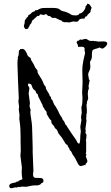

<svg xmlns="http://www.w3.org/2000/svg" viewBox="-20 -964 592 1024"><path d="M96.7 -71.3 88.9 -132.8 90.8 -162.1 89.8 -208V-236.3Q89.8 -283.2 85 -314.5L83 -329.1L84 -350.6L80.1 -380.9L82 -394.5L78.1 -421.9L80.1 -441.4L76.2 -530.3L73.2 -616.2Q73.2 -624 73.2 -631.8Q73.2 -639.6 74.2 -648.4Q76.2 -650.4 76.2 -652.3L74.2 -656.2Q74.2 -658.2 75.7 -660.6Q77.1 -663.1 78.6 -668Q80.1 -672.9 80.1 -680.7Q80.1 -688.5 82 -696.3Q87.9 -696.3 86.9 -702.1Q89.8 -703.1 99.6 -703.1Q115.2 -703.1 127.9 -667Q130.9 -663.1 135.3 -660.2Q139.6 -657.2 143.6 -654.3Q144.5 -643.6 150.4 -636.7Q160.2 -622.1 168 -603.5L178.7 -589.8Q180.7 -586.9 180.2 -583Q179.7 -579.1 182.1 -573.7Q184.6 -568.4 191.4 -558.1Q198.2 -547.9 202.1 -541Q206.1 -534.2 209 -527.3Q213.9 -510.7 218.8 -507.8Q224.6 -501 224.6 -496.6Q224.6 -492.2 227.1 -486.8Q229.5 -481.4 234.4 -474.6Q239.3 -467.8 241.7 -462.9Q244.1 -458 244.1 -455.1Q246.1 -449.2 249 -449.2Q252 -447.3 252 -442.9Q252 -438.5 253.9 -434.6L257.8 -432.6Q260.7 -428.7 264.6 -416.5Q268.6 -404.3 276.4 -396.5Q282.2 -387.7 289.1 -374Q297.9 -353.5 304.7 -343.8Q310.5 -337.9 311.5 -333.5Q312.5 -329.1 314.5 -325.2L322.3 -316.4Q327.1 -302.7 331.1 -296.9L335 -294.9Q335.9 -291 343.3 -280.3Q350.6 -269.5 364.7 -248Q378.9 -226.6 382.8 -222.2Q386.7 -217.8 390.1 -209Q393.6 -200.2 402.3 -197.3Q408.2 -203.1 408.2 -239.3L411.1 -262.7L408.2 -287.1L414.1 -323.2L412.1 -339.8L416 -363.3L414.1 -390.6Q414.1 -394.5 416 -398.4Q419.9 -410.2 419.9 -441.4L418 -470.7L419.9 -509.8Q420.9 -528.3 419.9 -546.4Q418.9 -564.5 418.9 -588.9Q418.9 -613.3 424.8 -642.1Q430.7 -670.9 432.1 -673.8Q433.6 -676.8 433.6 -680.7L430.7 -699.2Q430.7 -703.1 431.6 -706.1Q428.7 -714.8 416 -714.8Q403.3 -714.8 398.4 -712.9Q396.5 -714.8 396 -719.2Q395.5 -723.6 394 -727.1Q392.6 -730.5 390.6 -732.4Q388.7 -734.4 388.7 -736.3Q388.7 -738.3 389.6 -738.3Q389.6 -746.1 397 -747.1Q404.3 -748 406.2 -753.9Q412.1 -752 417 -752L433.6 -756.8Q441.4 -756.8 447.3 -752.4Q453.1 -748 458.5 -746.6Q463.9 -745.1 468.3 -745.6Q472.7 -746.1 476.6 -746.1H481.4L482.4 -744.1L487.3 -745.1L505.9 -742.2L531.2 -743.2Q551.8 -743.2 551.8 -732.4Q551.8 -724.6 542 -714.8Q532.2 -705.1 525.9 -705.1Q519.5 -705.1 510.7 -710.9Q502 -706.1 491.7 -704.1Q481.4 -702.1 473.6 -696.3Q469.7 -684.6 470.2 -672.9Q470.7 -661.1 469.2 -654.3Q467.8 -647.5 463.9 -641.1Q460 -634.8 460 -632.8L461.9 -609.4Q461.9 -595.7 456.1 -585.4Q450.2 -575.2 450.2 -565.4L454.1 -543V-540L458 -537.1V-536.1L452.1 -503.9L454.1 -494.1Q454.1 -492.2 453.1 -489.3Q448.2 -480.5 448.2 -461.9L450.2 -441.4Q450.2 -434.6 446.8 -428.2Q443.4 -421.9 443.4 -418Q443.4 -414.1 444.3 -414.1Q441.4 -408.2 441.4 -404.3L443.4 -375Q443.4 -361.3 441.4 -353.5Q439.5 -351.6 439.5 -349.6L441.4 -347.7Q439.5 -337.9 439.5 -333L441.4 -320.3L435.5 -275.4L437.5 -265.6L435.5 -257.8Q435.5 -254.9 438.5 -251Q441.4 -247.1 441.4 -242.2L439.5 -221.7Q439.5 -219.7 437.5 -217.8Q439.5 -212.9 439.5 -207V-155.3L437.5 -144.5Q437.5 -142.6 441.4 -140.6L437.5 -130.9L446.3 -105.5Q445.3 -96.7 440.4 -93.8Q435.5 -90.8 435.5 -83Q434.6 -84 432.6 -84L411.1 -78.1Q402.3 -78.1 395 -92.3Q387.7 -106.4 382.3 -117.2Q377 -127.9 373.5 -131.3Q370.1 -134.8 367.7 -139.2Q365.2 -143.6 361.8 -151.9Q358.4 -160.2 352.5 -162.1Q350.6 -172.9 345.7 -177.7Q340.8 -182.6 340.8 -187.5Q340.8 -192.4 336.9 -192.4Q333 -192.4 328.1 -200.2Q323.2 -208 315.4 -221.2Q307.6 -234.4 298.8 -243.7Q290 -252.9 287.6 -262.7Q285.2 -272.5 272.5 -281.2Q269.5 -292 260.7 -299.8Q252 -307.6 253.9 -320.3L245.1 -329.1Q244.1 -330.1 241.7 -334.5Q239.3 -338.9 233.9 -347.7Q228.5 -356.4 228.5 -358.9Q228.5 -361.3 229 -362.8Q229.5 -364.3 226.6 -370.1L218.8 -378.9Q214.8 -388.7 213.9 -388.7Q212.9 -388.7 210.4 -392.6Q208 -396.5 207 -402.8Q206.1 -409.2 201.2 -414.1Q196.3 -426.8 189.9 -437.5Q183.6 -448.2 180.7 -461.9Q178.7 -464.8 177.7 -464.8Q176.8 -464.8 173.8 -466.8Q170.9 -479.5 165 -482.9Q159.2 -486.3 155.3 -492.7Q151.4 -499 148.9 -508.3Q146.5 -517.6 132.8 -518.6Q128.9 -514.6 128.9 -510.7Q128.9 -506.8 132.8 -502.9Q136.7 -499 136.7 -491.2L132.8 -465.8L139.6 -415L137.7 -397.5L143.6 -376L141.6 -368.2Q141.6 -356.4 147 -325.2Q152.3 -293.9 152.3 -249L154.3 -178.7V-152.3L158.2 -52.7L156.2 -34.2Q156.2 -16.6 168 -15.6Q179.7 -14.6 195.8 -14.6Q211.9 -14.6 211.9 1Q211.9 8.8 205.1 11.2Q198.2 13.7 195.3 19.5Q184.6 25.4 172.4 24.9Q160.2 24.4 150.9 25.9Q141.6 27.3 134.8 29.3Q127.9 31.2 120.1 32.2L96.7 31.2L82 34.2Q80.1 34.2 80.1 33.2Q80.1 32.2 78.1 32.2L70.3 36.1L61.5 35.2L41 40Q29.3 40 29.3 27.3Q29.3 14.6 54.7 10.7Q60.5 9.8 64.5 8.8L68.4 4.9H73.2Q76.2 4.9 82 -1Q85.9 -2.9 90.8 -4.4Q95.7 -5.9 99.6 -8.8Q95.7 -25.4 95.7 -46.9ZM172.9 -909.2 180.7 -911.1Q197.3 -920.9 210.9 -921.4Q224.6 -921.9 257.3 -921.9Q290 -921.9 297.9 -914.1Q305.7 -906.2 317.9 -903.8Q330.1 -901.4 341.8 -896Q353.5 -890.6 359.4 -886.2Q365.2 -881.8 382.8 -881.8Q400.4 -881.8 403.3 -891.6Q416 -892.6 426.8 -906.2Q437.5 -919.9 436.5 -931.6Q443.4 -934.6 445.3 -944.3Q455.1 -943.4 460 -937Q464.8 -930.7 468.8 -922.9Q461.9 -907.2 462.9 -900.4Q457 -893.6 451.2 -889.2Q445.3 -884.8 443.4 -877H440.4Q435.5 -877 434.1 -873Q432.6 -869.1 430.7 -865.2L420.9 -864.3Q418 -864.3 416 -865.2Q415 -863.3 412.1 -863.3Q404.3 -863.3 400.4 -855.5Q394.5 -846.7 384.8 -848.1Q375 -849.6 370.1 -849.6L363.3 -847.7Q357.4 -847.7 349.6 -843.8Q342.8 -845.7 335.9 -845.7H320.3Q319.3 -848.6 314.5 -848.1Q309.6 -847.7 311.5 -852.5Q302.7 -854.5 274.4 -869.1H272.5L263.7 -868.2Q255.9 -868.2 253.4 -872.1Q251 -876 246.1 -877.9H244.1Q236.3 -877.9 232.4 -883.3Q228.5 -888.7 223.6 -888.7L212.9 -883.8L196.3 -887.7Q192.4 -886.7 190.4 -882.3Q188.5 -877.9 185.5 -877.9L180.7 -879.9Q157.2 -859.4 150.4 -852.5V-850.6Q150.4 -848.6 148.9 -847.2Q147.5 -845.7 148.4 -841.8Q145.5 -839.8 144 -836.9Q142.6 -834 138.7 -832V-830.1Q138.7 -825.2 134.8 -822.3Q130.9 -819.3 131.8 -813.5Q125 -808.6 119.6 -808.6Q114.3 -808.6 110.8 -814.9Q107.4 -821.3 107.4 -825.2Q107.4 -829.1 109.4 -833Q112.3 -842.8 111.8 -849.1Q111.3 -855.5 117.2 -861.8Q123 -868.2 123 -870.6Q123 -873 127.9 -873Q129.9 -876 129.9 -877.9Q129.9 -879.9 131.8 -883.8Q138.7 -885.7 142.6 -889.6L151.4 -898.4Q156.2 -901.4 162.1 -902.8Q168 -904.3 168.9 -911.1Q170.9 -909.2 172.9 -909.2Z"/></svg>

Font: Mountains of Christmas
Style: Regular
Weight: 400
Designer: Crystal Kluge
Foundry: Font Diner, Inc DBA Tart Workshop
Version: Version 1.002